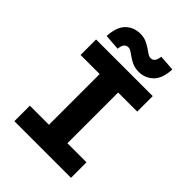

<svg xmlns="http://www.w3.org/2000/svg" viewBox="-242 -968 1083 1083"><g transform="rotate(45 300.0 -426.0)"><path d="M74.1 0V-123.6H226.3V-528.2H74.1V-651.8H525.9V-528.2H373.7V-123.6H525.9V0ZM371.4 -692.3Q344.9 -692.3 324.5 -701.1Q304.1 -709.9 288.1 -721Q272.1 -732 259.3 -740.8Q246.5 -749.6 233.5 -749.6Q219.6 -749.6 209.8 -739.2Q200 -728.7 197 -700.9L102.1 -707.9Q106.6 -783.8 141.5 -817.8Q176.4 -851.8 228.6 -851.8Q255.1 -851.8 275.6 -843Q296.1 -834.2 312.1 -823.1Q328.1 -812.1 341.2 -803.3Q354.4 -794.5 366.5 -794.5Q380.4 -794.5 390.1 -805.4Q399.9 -816.2 403 -843.2L497.9 -836.2Q494.4 -761.1 459 -726.7Q423.6 -692.3 371.4 -692.3Z"/></g></svg>

Font: Source Code Pro ExtraLight
Style: Regular
Weight: 200
Monospace: yes
Designer: Paul D. Hunt, Teo Tuominen
Foundry: Adobe
Version: Version 1.026;hotconv 1.1.0;makeotfexe 2.6.0